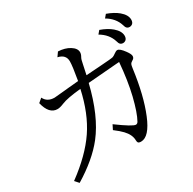

<svg xmlns="http://www.w3.org/2000/svg" viewBox="-193 -1060 1325 1315"><g transform="rotate(-30 470.0 -402.5)"><path d="M710.9 -786.1Q766.6 -766.1 800.3 -737.3Q841.8 -701.7 841.8 -664.6Q841.8 -643.6 828.6 -632.8Q819.3 -626 808.6 -626Q788.1 -626 779.8 -643.1Q778.3 -646 773.9 -660.2Q754.4 -723.6 689.9 -761.2ZM805.2 -858.9Q859.9 -839.4 894.5 -810.5Q936 -775.4 936 -737.8Q936 -716.3 922.9 -706.1Q913.6 -699.2 902.8 -699.2Q882.3 -699.2 874 -716.3Q872.6 -719.2 868.2 -733.4Q848.1 -796.9 784.2 -834ZM134.8 -583Q157.2 -537.1 214.8 -537.1Q224.1 -537.1 294.4 -544.4Q322.8 -547.4 333.5 -548.3Q385.7 -553.2 410.2 -555.2Q429.2 -663.6 429.2 -700.2Q429.2 -753.9 369.1 -767.1L392.1 -799.8Q445.8 -797.4 482.9 -774.4Q521 -750.5 521 -719.7Q521 -704.1 510.3 -686Q502.9 -673.8 497.1 -641.1Q492.2 -614.7 480 -561Q549.8 -565.9 589.8 -568.4Q687 -574.7 697.8 -578.6Q708 -582.5 724.6 -594.7Q738.3 -605 748 -605Q767.1 -605 797.9 -562.5Q819.8 -532.7 819.8 -517.1Q819.8 -500 802.7 -491.2Q788.6 -483.4 783.7 -473.1Q780.3 -465.8 777.3 -443.4Q751 -244.1 696.3 -111.3Q642.6 20 577.1 20Q559.1 20 553.7 11.7Q550.3 6.3 549.8 -5.9Q549.3 -50.8 509.3 -92.8Q488.8 -114.7 448.7 -145L466.8 -181.2Q580.1 -98.1 604 -98.1Q615.7 -98.1 623 -110.8Q652.8 -163.6 680.7 -277.3Q707 -386.2 718.8 -527.8L697.3 -526.4Q567.4 -516.6 466.8 -507.8Q411.1 -277.3 308.6 -146.5Q224.1 -39.1 70.8 54.2L43.9 23.9Q197.3 -88.4 278.8 -208.5Q359.4 -327.6 397 -501Q287.1 -490.2 244.6 -472.2Q213.4 -459 193.4 -459Q127.4 -459 104 -557.1Z"/></g></svg>

Font: BIZ UDPMincho
Style: Regular
Weight: 400
Designer: TypeBank Co., Ltd.
Foundry: Morisawa Inc.
Version: Version 1.06